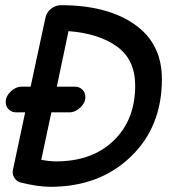

<svg xmlns="http://www.w3.org/2000/svg" viewBox="-20 -699 666 740"><path d="M174 21Q126 21 58 4Q44 0 35 -14.5Q26 -29 30 -45L77 -266H42Q25 -266 13.5 -277.5Q2 -289 2 -306Q2 -328 21.5 -346.5Q41 -365 63 -365H98L155 -630Q159 -651 176.5 -665Q194 -679 215 -679Q392 -679 498 -605.5Q604 -532 604 -394Q604 -210 483.5 -94.5Q363 21 174 21ZM196 -77Q335 -77 418 -157Q501 -237 501 -369Q501 -469 431 -519.5Q361 -570 244 -579L199 -365H268Q286 -365 297.5 -353.5Q309 -342 309 -325Q309 -303 289.5 -284.5Q270 -266 247 -266H178L139 -83Q171 -77 196 -77Z"/></svg>

Font: Comic Neue
Style: Bold Italic
Weight: 700
Italic angle: -12°
Designer: Craig Rozynski
Foundry: Craig Rozynski
Version: Version 2.003